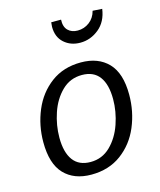

<svg xmlns="http://www.w3.org/2000/svg" viewBox="-115 -850 788 943"><g transform="rotate(-15 278.5 -379.0)"><path d="M513 -323Q513 -237 481 -161Q449 -85 385.5 -38Q322 9 233 9Q145 9 95 -43.5Q45 -96 45 -206Q45 -291 77 -367Q109 -443 172 -490Q235 -537 324 -537Q412 -537 462.5 -484.5Q513 -432 513 -323ZM127 -207Q127 -132 156.5 -92Q186 -52 245 -52Q304 -52 346 -93Q388 -134 409.5 -196.5Q431 -259 431 -322Q431 -397 401.5 -436.5Q372 -476 313 -476Q253 -476 211 -435Q169 -394 148 -332Q127 -270 127 -207ZM233 -742Q233 -749 235 -765H285Q283 -729 301.5 -710.5Q320 -692 351 -692Q384 -692 410.5 -712Q437 -732 446 -767L494 -764Q485 -700 442.5 -665.5Q400 -631 348 -631Q299 -631 266 -660.5Q233 -690 233 -742Z"/></g></svg>

Font: Bitter Pro
Style: Italic
Weight: 400
Italic angle: -9°
Designer: Sol Matas, and Bitter project Authors
Foundry: Sol Matas
Version: Version 1.010